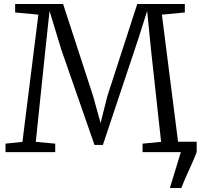

<svg xmlns="http://www.w3.org/2000/svg" viewBox="-20 -763 1012 963"><path d="M832 180 887 0 861 -52H966.5V0Q955 30 941.5 60Q928 90 914.5 120Q901 150 889.5 180ZM92.5 -51.5 172.5 -689.5 56 -700.5V-743H296.5L447 -281L484.5 -146L518.5 -281L668.5 -743H907V-700.5L792 -689.5L873 -52.5L963.5 -42.5V0H695V-42.5L788 -51.5L738 -508L718 -708L674 -569L496 -36H454L287.5 -514L228.5 -708L207 -508L159.5 -51.5L257 -42.5V0H7.5V-42.5Z"/></svg>

Font: Merriweather 20pt Light
Style: Regular
Weight: 300
Version: Version 2.100